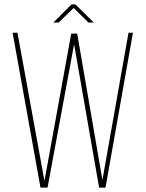

<svg xmlns="http://www.w3.org/2000/svg" viewBox="-20 -848 658 868"><path d="M313 -812 245 -746H221L303 -828H321L404 -746H380ZM315 -648 195 0H163L37 -700H59L181 -30L302 -696H329L443 -34L561 -700H581L457 0H428Z"/></svg>

Font: Bebas Neue Light
Style: Regular
Weight: 300
Designer: Ryoichi Tsunekawa
Foundry: Ryoichi Tsunekawa
Version: Version 001.003; ttfautohint (v1.5.65-e2d9)